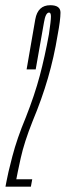

<svg xmlns="http://www.w3.org/2000/svg" viewBox="-56 -698 246 718"><path d="M-35.5 0H59.5L64.5 -27.5H5Q8.5 -47.5 21.5 -106.8Q34.5 -166 66 -245Q100.5 -327.5 123.2 -405.8Q146 -484 159.5 -567Q170 -622.5 170.2 -650.5Q170.5 -678.5 132 -678.5Q85.5 -678.5 76 -626Q66.5 -573.5 43.5 -438.5H77.5Q102.5 -578 108.5 -614.5Q114.5 -651 127.5 -651Q134.5 -651 134.5 -636Q134.5 -621 127 -570Q112 -487.5 92.8 -415Q73.5 -342.5 40.5 -259Q7.5 -180 -10 -112.5Q-27.5 -45 -31.5 -21Z"/></svg>

Font: Anybody UltraCondensed ExtraLight
Style: Italic
Weight: 250
Width: 1
Italic angle: -10°
Version: Version 1.113;gftools[0.9.25]